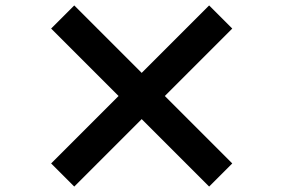

<svg xmlns="http://www.w3.org/2000/svg" viewBox="-20 -735 1040 706"><path d="M749 -49 501 -297 253 -49 168 -134 416 -382 168 -630 253 -715 501 -467 749 -715 834 -630 586 -382 834 -134Z"/></svg>

Font: KaiGen Gothic KR Heavy
Style: Heavy
Weight: 900
Designer: Ryoko NISHIZUKA  (kana & ideographs); Paul D. Hunt (Latin, Greek & Cyrillic); Wenlong ZHANG  (bopomofo); Sandoll Communi
Foundry: Adobe Systems Incorporated
Version: Version 1.002 March 28, 2018